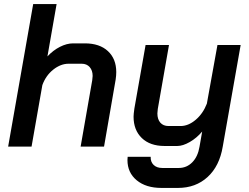

<svg xmlns="http://www.w3.org/2000/svg" viewBox="-20 -720 1222 943"><path d="M143 -700H258L213 -443Q241 -473 274.5 -490Q308 -507 339 -507H397Q469 -507 510 -469Q551 -431 551 -366Q551 -349 548 -329L491 0H376L433 -326Q435 -340 435 -347Q435 -374 420.5 -390.5Q406 -407 381 -407H317Q278 -407 241.5 -378Q205 -349 188 -302L135 0H20Z M606 66Q606 56 607 50H720Q719 75 734.5 90Q750 105 777 105H858Q897 105 924.5 77Q952 49 960 0L973 -74Q946 -42 912 -22.5Q878 -3 851 -3H788Q717 -3 676.5 -42Q636 -81 636 -147Q636 -159 640 -187L695 -499H810L755 -185Q753 -169 753 -163Q753 -134 767.5 -117.5Q782 -101 808 -101H867Q905 -101 941 -131.5Q977 -162 996 -211L1048 -499H1162L1074 0Q1058 96 999.5 149.5Q941 203 854 203H773Q697 203 651.5 165.5Q606 128 606 66Z"/></svg>

Font: Bai Jamjuree SemiBold
Style: Italic
Weight: 600
Italic angle: -10°
Version: Version 1.000; ttfautohint (v1.6)